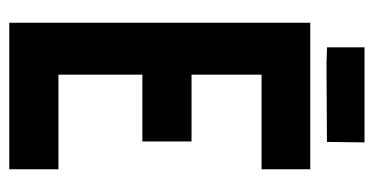

<svg xmlns="http://www.w3.org/2000/svg" viewBox="-216 -590 806 414"><g transform="rotate(90 187.0 -383.0)"><path d="M114 -684 91 -685H82V-766H287L286 -685ZM29 0V-649H345V-544H141V-393H285V-287H141V-106H345V0Z"/></g></svg>

Font: New Amsterdam
Style: Regular
Weight: 400
Designer: Vladimir Nikolic
Foundry: Vladimir Nikolic
Version: Version 1.000; ttfautohint (v1.8.4.7-5d5b)